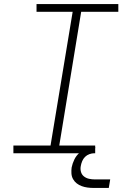

<svg xmlns="http://www.w3.org/2000/svg" viewBox="-20 -755 640 946"><path d="M46 0V-38H229L338 -697H160V-735H563V-697H380L272 -38H449V0ZM441 171Q426 171 411 169Q396 167 382.5 162Q369 157 358 148.5Q347 140 340 127.5Q333 115 332 100Q331 85 333 70Q337 50 346.5 30.5Q356 11 372.5 -3Q389 -17 409.5 -23Q430 -29 450 -29L445 0Q433 0 420.5 4.5Q408 9 399 18Q390 27 385 39Q380 51 378 63Q375 78 379 92Q383 106 394 114.5Q405 123 419 126Q433 129 448 129H523L516 171Z"/></svg>

Font: Iosevka Slab XLtExObl
Style: Regular
Weight: 200
Width: 7
Italic angle: -9°
Monospace: yes
Designer: Belleve Invis
Foundry: Belleve Invis
Version: Version 11.1.1; ttfautohint (v1.8.3)